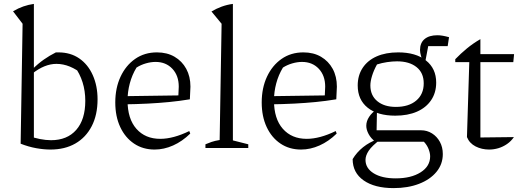

<svg xmlns="http://www.w3.org/2000/svg" viewBox="-20 -760 2677 986"><path d="M86 -22 117 -65Q154 -52 185 -46Q216 -40 242 -40Q325 -40 371.5 -93Q418 -146 418 -242Q418 -293 404 -337.5Q390 -382 362 -420L407 -376Q339 -432 270 -432Q209 -432 146 -382V-404Q175 -433 205 -454Q235 -475 267 -491Q271 -491 274 -491Q277 -491 280 -491Q342 -491 387 -460Q432 -429 456.5 -374Q481 -319 481 -250Q481 -170 451 -112Q421 -54 367 -23Q313 8 239 8Q205 8 166 1Q127 -6 86 -22ZM86 -22 96 -638 47 -702Q74 -718 100 -727Q126 -736 154 -740V-32Z M774 8Q714 8 668.5 -22.5Q623 -53 597.5 -107.5Q572 -162 572 -234Q572 -308 599 -366Q626 -424 674 -457.5Q722 -491 786 -491Q838 -491 876.5 -468.5Q915 -446 936.5 -406.5Q958 -367 958 -315L955 -250Q900 -241 848.5 -236Q797 -231 739.5 -228Q682 -225 609 -224L610 -266L896 -270L898 -315Q898 -372 865 -407Q832 -442 779 -442Q755 -442 729 -434.5Q703 -427 681 -413Q658 -375 646.5 -331.5Q635 -288 635 -244Q635 -150 680.5 -98.5Q726 -47 803 -47Q870 -47 952 -87L957 -74Q916 -34 869 -13Q822 8 774 8Z M1035 0V-19Q1049 -25 1066 -31Q1083 -37 1108 -41L1118 -638L1066 -701Q1091 -716 1118.5 -726Q1146 -736 1176 -740V-39L1255 -19V0Z M1526 8Q1466 8 1420.5 -22.5Q1375 -53 1349.5 -107.5Q1324 -162 1324 -234Q1324 -308 1351 -366Q1378 -424 1426 -457.5Q1474 -491 1538 -491Q1590 -491 1628.5 -468.5Q1667 -446 1688.5 -406.5Q1710 -367 1710 -315L1707 -250Q1652 -241 1600.5 -236Q1549 -231 1491.5 -228Q1434 -225 1361 -224L1362 -266L1648 -270L1650 -315Q1650 -372 1617 -407Q1584 -442 1531 -442Q1507 -442 1481 -434.5Q1455 -427 1433 -413Q1410 -375 1398.5 -331.5Q1387 -288 1387 -244Q1387 -150 1432.5 -98.5Q1478 -47 1555 -47Q1622 -47 1704 -87L1709 -74Q1668 -34 1621 -13Q1574 8 1526 8Z M2001 206Q1904 206 1847.5 166.5Q1791 127 1791 57Q1812 22 1844.5 -4Q1877 -30 1919 -45H1935Q1890 -11 1873.5 14Q1857 39 1857 61Q1857 104 1899 130Q1941 156 2012 156Q2091 156 2140 125Q2189 94 2189 43Q2189 26 2181 5.5Q2173 -15 2157 -32H1908Q1885 -49 1873 -71.5Q1861 -94 1861 -114Q1861 -138 1876 -160.5Q1891 -183 1916 -199L1914 -91H2142Q2173 -91 2198.5 -75Q2224 -59 2239 -31.5Q2254 -4 2254 31Q2254 83 2221.5 122.5Q2189 162 2132 184Q2075 206 2001 206ZM2010 -166Q1919 -166 1868 -207Q1817 -248 1817 -321Q1817 -373 1842.5 -411.5Q1868 -450 1914.5 -470.5Q1961 -491 2025 -491Q2115 -491 2167.5 -449.5Q2220 -408 2220 -336Q2220 -284 2194 -245.5Q2168 -207 2121 -186.5Q2074 -166 2010 -166ZM2013 -211Q2079 -211 2117.5 -243.5Q2156 -276 2156 -332Q2156 -386 2119 -415.5Q2082 -445 2019 -445Q1995 -445 1968 -441Q1941 -437 1916 -429Q1899 -398 1890.5 -370Q1882 -342 1882 -321Q1882 -270 1917.5 -240.5Q1953 -211 2013 -211ZM2156 -438Q2147 -455 2142 -472.5Q2137 -490 2137 -503Q2137 -540 2160.5 -559.5Q2184 -579 2226 -579Q2239 -579 2253.5 -576.5Q2268 -574 2286 -569L2279 -523H2179L2163 -438Z M2447 -559V-482H2620L2616 -441H2447V-54L2619 -56Q2605 -35 2584 -20.5Q2563 -6 2539.5 1Q2516 8 2492 8Q2454 8 2422.5 -8Q2391 -24 2378 -56L2390 -441H2318V-456Q2346 -485 2377.5 -511Q2409 -537 2447 -559Z"/></svg>

Font: Piazzolla 24pt Light
Style: Regular
Weight: 300
Designer: Juan Pablo del Peral
Foundry: Huerta Tipografica
Version: Version 2.005